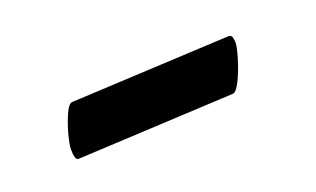

<svg xmlns="http://www.w3.org/2000/svg" viewBox="-29 -356 415 252"><g transform="rotate(-20 178.0 -230.0)"><path d="M70 -261 292 -272Q296 -272 297 -268.5Q298 -265 298 -261Q298 -255 293.5 -240Q289 -225 283 -212.5Q277 -200 272 -199L52 -188Q47 -188 47 -203Q47 -209 50.5 -222.5Q54 -236 59.5 -248.5Q65 -261 70 -261Z"/></g></svg>

Font: Amiri
Style: Bold Italic
Weight: 700
Italic angle: 10°
Designer: Khaled Hosny
Version: Version 0.113